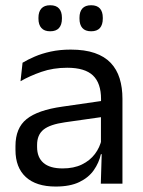

<svg xmlns="http://www.w3.org/2000/svg" viewBox="-20 -684 534 715"><path d="M355.4 0 359 -118.6 355.9 -131.1V-286.5L356.3 -314.9Q356.3 -374.3 326.2 -403Q296 -431.7 230.4 -431.7Q178.2 -431.7 134.4 -416.5Q90.6 -401.3 56.4 -381.5L64 -450.4Q83.1 -462 109.4 -473.3Q135.7 -484.7 169.3 -492Q202.9 -499.3 243.3 -499.3Q295.8 -499.3 332.6 -486.6Q369.4 -473.9 392.2 -449.9Q415 -425.8 425.5 -392Q436 -358.1 436 -316.2V0ZM187.4 10.7Q114.9 10.7 76.3 -24.6Q37.6 -60 37.6 -125.7V-140Q37.6 -207.4 79.3 -240.7Q121 -274.1 212.2 -286.9L366.5 -309.2L370.9 -249.8L222 -228.6Q166.2 -220.7 142.2 -201.4Q118.1 -182 118.1 -144.5V-136.6Q118.1 -97.9 141.9 -77.4Q165.7 -56.8 213.1 -56.8Q254.9 -56.8 284.9 -71.4Q314.9 -86 333.4 -110.5Q352 -135.1 358.5 -165.2L371.2 -109.8H355.7Q348.6 -77.8 329.3 -50.3Q310.1 -22.8 275.5 -6.1Q240.9 10.7 187.4 10.7ZM166.7 -567.5Q145.1 -567.5 134.2 -579.7Q123.2 -591.9 123.2 -614.6V-618Q123.2 -640.4 134.2 -652.4Q145.1 -664.5 166.7 -664.5Q189.1 -664.5 199.8 -652.4Q210.6 -640.4 210.6 -618V-614.6Q210.6 -591.9 199.8 -579.7Q189.1 -567.5 166.7 -567.5ZM319.4 -567.5Q297.5 -567.5 286.7 -579.7Q276 -591.9 276 -614.6V-618Q276 -640.4 286.7 -652.4Q297.5 -664.5 319.4 -664.5Q341.3 -664.5 352.1 -652.4Q362.8 -640.4 362.8 -618V-614.6Q362.8 -591.9 352.1 -579.7Q341.3 -567.5 319.4 -567.5Z"/></svg>

Font: Anek Gujarati Medium
Style: Regular
Weight: 500
Designer: Mrunmayee Ghaisas (Gujarati), Yesha Goshar (Latin)
Foundry: Ek Type
Version: Version 1.003